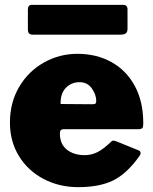

<svg xmlns="http://www.w3.org/2000/svg" viewBox="-20 -762 630 792"><path d="M330 -122Q357 -122 382 -134.5Q407 -147 439 -178Q443 -182 447 -182Q451 -182 460 -179L551 -142Q560 -139 560 -130Q560 -124 555 -118Q503 -45 446.5 -17.5Q390 10 303 10Q224 10 159.5 -24Q95 -58 58 -118.5Q21 -179 21 -256Q21 -339 59 -403.5Q97 -468 161 -504Q225 -540 299 -540Q378 -540 439.5 -506Q501 -472 536 -407.5Q571 -343 571 -254Q571 -240 568 -235Q565 -230 553 -229H242Q227 -229 227 -212Q227 -168 255.5 -145Q284 -122 330 -122ZM360 -332Q370 -332 373.5 -334.5Q377 -337 377 -346Q377 -371 359 -397Q341 -423 308 -423Q275 -423 252 -400Q229 -377 230 -333ZM506 -643Q506 -630 499 -624.5Q492 -619 477 -619H117Q105 -619 100 -624Q95 -629 95 -641V-722Q95 -742 111 -742H490Q497 -742 501.5 -737Q506 -732 506 -724Z"/></svg>

Font: Libre Franklin Black
Style: Regular
Weight: 900
Designer: Pablo Impallari, Rodrigo Fuenzalida
Foundry: Impallari Type
Version: Version 1.002; ttfautohint (v1.5)